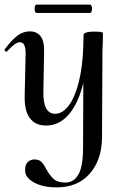

<svg xmlns="http://www.w3.org/2000/svg" viewBox="-26 -531 524 832"><path d="M420 -388Q420 -347 418 -312L416 70Q414 164 362 222.5Q310 281 219 281Q159 281 120 259Q81 237 83 205Q83 182 94.5 171Q106 160 123 160Q143 160 153.5 170.5Q164 181 175 203Q191 231 207.5 245.5Q224 260 258 260Q294 260 314.5 224Q335 188 334 94L335 -172Q314 -84 272.5 -35.5Q231 13 174 13Q127 13 103 -19.5Q79 -52 81 -119L85 -297Q86 -348 60 -348Q49 -348 36 -338Q23 -328 5 -309Q3 -307 1 -307Q-2 -307 -4.5 -310.5Q-7 -314 -6 -317Q25 -358 49.5 -376.5Q74 -395 103 -395Q135 -395 151 -372.5Q167 -350 165 -303L162 -138Q159 -38 213 -38Q245 -38 271.5 -73Q298 -108 315 -174Q332 -240 335 -331L336 -380Q336 -386 347.5 -390Q359 -394 379 -394Q404 -394 411.5 -392.5Q419 -391 420 -388ZM124 -493Q124 -500 126 -505.5Q128 -511 132 -511H364Q368 -511 370.5 -505.5Q373 -500 373 -493Q373 -486 370.5 -480.5Q368 -475 364 -475H132Q128 -475 126 -480.5Q124 -486 124 -493Z"/></svg>

Font: Cormorant Upright SemiBold
Style: Regular
Weight: 600
Designer: Christian Thalmann (Catharsis Fonts)
Foundry: Catharsis Fonts
Version: Version 3.302